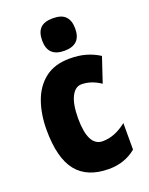

<svg xmlns="http://www.w3.org/2000/svg" viewBox="-147 -918 727 938"><g transform="rotate(-20 216.5 -449.0)"><path d="M254 -56Q142 -56 87 -124.5Q32 -193 32 -340Q32 -421 55.5 -486.5Q79 -552 128.5 -590.5Q178 -629 257 -629Q303 -629 340 -618.5Q377 -608 410 -587L367 -458Q318 -491 268 -491Q235 -491 215.5 -452Q196 -413 196 -340Q196 -194 272 -194Q335 -194 396 -243V-105Q337 -56 254 -56ZM247 -842Q292 -842 312.5 -820.5Q333 -799 333 -757Q333 -673 247 -673Q161 -673 161 -757Q161 -800 181.5 -821Q202 -842 247 -842Z"/></g></svg>

Font: Noto Sans Malayalam UI ExtraCondensed Black
Style: Regular
Weight: 900
Width: 2
Designer: Jelle Bosma - Monotype Design Team
Foundry: Monotype Imaging Inc.
Version: Version 2.104; ttfautohint (v1.8.4.7-5d5b)